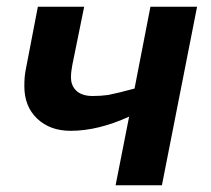

<svg xmlns="http://www.w3.org/2000/svg" viewBox="-20 -548 623 568"><path d="M92 -528H229L194 -356Q190 -336 190 -319Q190 -294 206.5 -279Q223 -264 254 -264Q278 -264 300 -267Q330 -273 378 -286L425 -528H563L459 0H322L362 -203Q270 -161 189 -161Q128 -161 90 -197Q52 -233 52 -293Q52 -322 56 -341Z"/></svg>

Font: Libra Sans
Style: Bold Italic
Weight: 700
Italic angle: -12°
Foundry: Context Ltd
Version: Version 1.002